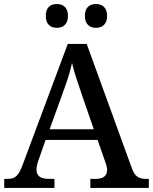

<svg xmlns="http://www.w3.org/2000/svg" viewBox="-20 -932 758 952"><path d="M456 -794C485 -794 511 -810 511 -853C511 -897 485 -912 456 -912C426 -912 401 -897 401 -853C401 -810 426 -794 456 -794ZM262 -794C291 -794 317 -810 317 -853C317 -897 291 -912 262 -912C232 -912 207 -897 207 -853C207 -810 232 -794 262 -794ZM1 0H250V-45H222C181 -45 161 -60 161 -91C161 -104 165 -122 171 -138L206 -238H464L502 -129C507 -115 511 -103 511 -90C511 -59 491 -45 454 -45H428V0H718V-45H706C667 -45 648 -57 633 -100L410 -714H316L95 -122C72 -59 56 -45 18 -45H1ZM226 -291 293 -476C314 -534 327 -573 337 -620C348 -573 365 -524 384 -468L445 -291Z"/></svg>

Font: Noto Serif Gurmukhi Medium
Style: Regular
Weight: 500
Designer: Vaibhav Singh and the Monotype Design Team
Foundry: Monotype Imaging Inc.
Version: Version 2.004